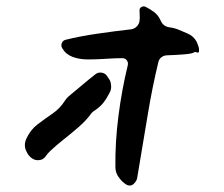

<svg xmlns="http://www.w3.org/2000/svg" viewBox="-20 -554 705 604"><path d="M606 -393Q606 -387 599 -389Q595 -392 590 -389Q584 -385 559.5 -383Q535 -381 506 -380Q496 -380 488 -374Q480 -368 478 -358Q459 -279 445 -194.5Q431 -110 412 3Q411 14 402 23Q392 34 378 27Q365 19 357 8Q343 -8 343 -28Q342 -106 352.5 -188.5Q363 -271 382 -349Q384 -357 379 -364Q374 -371 365 -371Q341 -371 312.5 -369Q284 -367 257 -367Q230 -367 208.5 -375Q187 -383 176 -402Q171 -410 174.5 -418.5Q178 -427 187 -429Q231 -440 286 -448Q341 -456 394 -462Q404 -464 411 -471.5Q418 -479 419 -489Q420 -497 419.5 -505Q419 -513 419 -520Q418 -528 425 -532Q432 -536 439 -532Q453 -525 465.5 -515.5Q478 -506 485 -490Q493 -471 513 -468Q529 -466 542 -460.5Q555 -455 569 -449Q589 -441 599 -422Q602 -415 604.5 -407.5Q607 -400 606 -393ZM329 -289Q332 -273 323 -259Q315 -243 305 -230.5Q295 -218 279 -207Q271 -203 264 -193Q250 -174 227 -154Q204 -134 180.5 -115.5Q157 -97 139 -80Q131 -73 123 -61.5Q115 -50 99 -50Q88 -50 78.5 -57.5Q69 -65 64 -76Q53 -96 63 -118Q76 -146 98.5 -163Q121 -180 145 -196.5Q169 -213 184 -237Q189 -245 196 -251Q217 -268 238 -286Q259 -304 281 -321Q289 -327 299.5 -325.5Q310 -324 316 -316Q317 -315 317.5 -314Q318 -313 319 -311Q328 -301 329 -289Z"/></svg>

Font: Slackside One
Style: Regular
Weight: 400
Version: Version 1.000